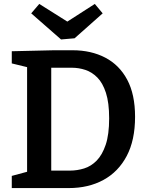

<svg xmlns="http://www.w3.org/2000/svg" viewBox="-20 -958 754 978"><path d="M350 -702Q444 -702 516 -664.5Q588 -627 628 -552Q668 -477 668 -363Q668 -244 625.5 -163.5Q583 -83 507 -41.5Q431 0 330 0H40V-62L118 -83V-616L40 -635V-697L254 -702ZM336 -89Q373 -89 408.5 -100Q444 -111 472.5 -140Q501 -169 518.5 -221Q536 -273 536 -355Q536 -435 519.5 -485.5Q503 -536 475.5 -563.5Q448 -591 414.5 -602Q381 -613 346 -613H241V-89ZM463 -938 503 -890 360 -763 291 -757 139 -890 180 -938 323 -848Z"/></svg>

Font: Bitter SemiBold
Style: Regular
Weight: 600
Designer: Sol Matas, and Bitter project Authors
Foundry: Sol Matas
Version: Version 2.001